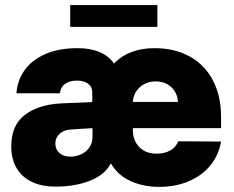

<svg xmlns="http://www.w3.org/2000/svg" viewBox="-20 -727 922 757"><path d="M418.5 -81.1H416Q392.6 -37.1 334.2 -14.2Q275.9 8.8 197.3 8.8Q146 8.8 106.9 -9.3Q67.9 -27.3 46.1 -63Q24.4 -98.6 24.4 -150.4Q24.4 -233.4 77.9 -273.9Q131.3 -314.5 219.7 -319.3Q237.3 -320.3 315.4 -323.2L343.8 -324.7V-363.3Q343.8 -384.8 327.1 -397Q310.5 -409.2 283.2 -409.2Q254.4 -409.2 236.8 -396.5Q219.2 -383.8 215.8 -359.4H44.9Q48.3 -409.2 76.4 -449.5Q104.5 -489.7 157.7 -513.4Q210.9 -537.1 286.1 -537.1Q336.4 -537.1 372.8 -521.7Q409.2 -506.3 429.2 -476.6Q460.9 -508.3 500.5 -522.7Q540 -537.1 589.8 -537.1Q668.5 -537.1 727.5 -504.6Q786.6 -472.2 819.1 -410.9Q851.6 -349.6 851.6 -265.6V-221.7H503.9V-214.8Q503.9 -173.3 529.1 -147.2Q554.2 -121.1 597.7 -121.1Q628.9 -121.1 651.4 -133.8Q673.8 -146.5 682.6 -169.9L851.6 -168.9Q842.3 -114.7 809.1 -74.5Q775.9 -34.2 723.9 -12.2Q671.9 9.8 608.4 9.8Q544.9 9.8 494.6 -13.2Q444.3 -36.1 418.5 -81.1ZM256.8 -109.4Q280.3 -109.4 300.5 -118.9Q320.8 -128.4 333 -146.5Q345.2 -164.6 344.7 -188.5V-221.7Q274.4 -217.8 252.9 -215.8Q228 -212.9 213.1 -197.8Q198.2 -182.6 198.2 -161.1Q198.2 -137.7 214.6 -123.5Q231 -109.4 256.8 -109.4ZM681.6 -325.2Q680.7 -348.6 668.9 -367.2Q657.2 -385.7 637.7 -396Q618.2 -406.2 593.8 -406.2Q569.3 -406.2 549.3 -395.8Q529.3 -385.3 517.1 -366.9Q504.9 -348.6 503.9 -325.2ZM600.6 -621.1H256.8V-707H600.6Z"/></svg>

Font: Pretendard JP Black
Style: Regular
Weight: 900
Designer: Base glyphs from Inter by Rasmus Andersson; Hangeul glyphs from Noto Sans CJK(Source Han Sans) by Jang Soo-young and Kan
Foundry: Kil Hyung-jin
Version: Version 1.309